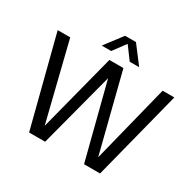

<svg xmlns="http://www.w3.org/2000/svg" viewBox="-196 -1163 1403 1380"><g transform="rotate(30 505.0 -473.5)"><path d="M210.5 0 20.5 -740H124.5L283.5 -97.5L449.5 -740H566L729.5 -94L891.5 -740H988.5L799.5 0H666.5L507 -622L343.5 0ZM350 -802 460.5 -947H550.5L661 -802H582.5L505.5 -906L428.5 -802Z"/></g></svg>

Font: Encode Sans SmCnd Md
Style: Regular
Weight: 500
Width: 4
Designer: Multiple Designers
Foundry: Impallari Type
Version: Version 3.002; ttfautohint (v1.8.3) -l 8 -r 50 -G 200 -x 14 